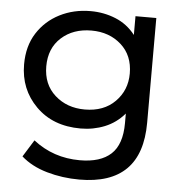

<svg xmlns="http://www.w3.org/2000/svg" viewBox="-52 -585 795 836"><g transform="rotate(5 345.0 -167.5)"><path d="M325 200Q251 200 183 180.5Q115 161 70 121L116 47Q204 116 320 116Q410 116 456 73.5Q502 31 502 -62V-104Q466 -62 416.5 -42Q367 -22 311 -22Q190 -22 116 -96Q42 -170 42 -279Q42 -359 78.5 -416Q115 -473 176 -504Q237 -535 311 -535Q369 -535 420.5 -514Q472 -493 507 -448V-530H598V-72Q598 200 325 200ZM322 -106Q405 -106 454.5 -156Q504 -206 504 -279Q504 -358 452 -404.5Q400 -451 322 -451Q242 -451 190.5 -404.5Q139 -358 139 -279Q139 -200 191.5 -153Q244 -106 322 -106Z"/></g></svg>

Font: Argentum Novus
Style: Regular
Weight: 400
Designer: Julieta Ulanovsky
Foundry: Julieta Ulanovsky
Version: Version 7.20;July 27, 2021;FontCreator 13.0.0.2683 64-bit